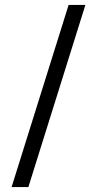

<svg xmlns="http://www.w3.org/2000/svg" viewBox="-20 -653 391 778"><path d="M27 105 258 -633H326L95 105Z"/></svg>

Font: Yrsa
Style: Regular
Weight: 400
Designer: Anna Giedrys (Yrsa+Rasa design), David Brezina (Yrsa art-direction, Rasa art-direction, design)
Foundry: Rosetta Type Foundry
Version: Version 2.004